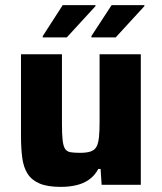

<svg xmlns="http://www.w3.org/2000/svg" viewBox="-20 -722 631 750"><path d="M217 8Q166 8 135 -5Q104 -18 88 -43Q72 -68 67 -105Q62 -142 62 -191V-510H222V-240Q222 -199 224.5 -175.5Q227 -152 234 -141Q241 -130 255 -127.5Q269 -125 293 -125Q319 -125 334.5 -130.5Q350 -136 357 -149Q364 -162 366.5 -185.5Q369 -209 369 -244V-510H530V0H377L373 -62H364Q350 -36 328 -20.5Q306 -5 278 1.5Q250 8 217 8ZM147 -576V-581L225 -702H353V-698L241 -576ZM337 -576V-581L416 -702H544V-698L432 -576Z"/></svg>

Font: Saira Thin
Style: Bold
Weight: 700
Version: Version 1.101